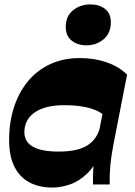

<svg xmlns="http://www.w3.org/2000/svg" viewBox="-20 -829 609 863"><path d="M451.8 -307Q427.8 -330.8 381.3 -343.5Q334.8 -356.3 270.5 -356.3Q221.5 -356.3 187.1 -346.6Q152.8 -337 131.1 -320.1Q109.5 -303.3 99.6 -281.8Q89.7 -260.3 89.5 -236.5Q89.2 -192 127.4 -169.9Q165.5 -147.7 243.7 -147.7Q332 -147.7 375.8 -177.5Q419.5 -207.2 430.5 -262.5L434.3 -152.7Q411.8 -89.3 375.3 -52.5Q338.8 -15.8 297 -0.9Q255.3 14 215.3 14Q157.5 14 113.9 -8.4Q70.3 -30.8 46 -77.3Q21.8 -123.8 21 -195.5Q20.3 -275 41.6 -343Q63 -411 104 -461.6Q145 -512.2 204.4 -540.1Q263.8 -568 339 -568Q404.5 -568 459.6 -548.9Q514.7 -529.7 551.2 -493.5ZM398 0Q397 -38 399.8 -78.7Q402.5 -119.5 410.3 -161L476 -498.8L551.2 -493.5L489.7 -179Q480 -127.3 476 -86.5Q472 -45.8 473 0ZM367.9 -625.3Q328.8 -625.3 302.1 -646.5Q275.5 -667.8 275.5 -707.6Q275.5 -756.7 308.4 -783Q341.4 -809.2 386 -809.2Q426 -809.2 452.1 -789Q478.2 -768.7 478.2 -728.9Q478.2 -679.8 445.7 -652.5Q413.3 -625.3 367.9 -625.3Z"/></svg>

Font: Savate ExtraLight
Style: Italic
Weight: 200
Italic angle: -11°
Designer: Max Esnée
Foundry: Plomb Type
Version: Version 2.000